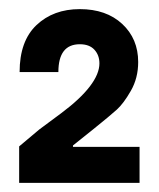

<svg xmlns="http://www.w3.org/2000/svg" viewBox="-20 -786 348 421"><path d="M22 -465 66 -502Q73 -507 114.5 -538Q156 -569 177 -596.5Q198 -624 198 -647Q198 -665 187 -677Q176 -689 155 -689Q108 -689 108 -628H23Q23 -696 60 -731Q97 -766 155 -766Q213 -766 248 -733.5Q283 -701 283 -650Q283 -615 267 -587Q251 -559 236 -545.5Q221 -532 185 -503L140 -467V-464H286V-385H22Z"/></svg>

Font: Be Vietnam ExtraBold
Style: Regular
Weight: 800
Designer: Gabriel Lam
Foundry: TypeRant
Version: Version 4.000